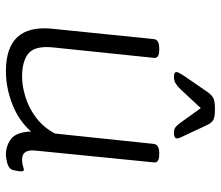

<svg xmlns="http://www.w3.org/2000/svg" viewBox="-70 -688 764 665"><g transform="rotate(90 312.5 -356.0)"><path d="M227 6Q64 6 80 -154L116 -507Q118 -525 148 -525H153Q183 -525 181 -507L145 -160Q138 -97 164 -73.5Q190 -50 247 -50Q278 -50 316 -61.5Q354 -73 388 -98.5Q422 -124 443 -164L479 -507Q482 -525 511 -525H515Q545 -525 543 -507L502 -96Q497 -50 533 -50Q547 -50 555.5 -53Q564 -56 568 -56Q574 -56 574 -48Q574 -45 573 -36.5Q572 -28 569 -17Q565 -4 546.5 1Q528 6 516 6Q485 6 461.5 -12Q438 -30 436 -81Q398 -38 341 -16Q284 6 227 6ZM246 -576Q230 -576 230 -585Q230 -591 246 -615L299 -692Q309 -706 319.5 -712Q330 -718 359 -718Q387 -718 396.5 -712Q406 -706 413 -692L449 -615Q460 -594 460 -587Q460 -576 441 -576Q428 -576 421.5 -581Q415 -586 406 -598L355 -669L289 -598Q277 -586 268 -581Q259 -576 246 -576Z"/></g></svg>

Font: Asap Semi Expanded Semi Expanded Light
Style: Italic
Weight: 300
Width: 6
Italic angle: -6°
Designer: Pablo Cosgaya
Foundry: Omnibus-Type
Version: Version 3.001; ttfautohint (v1.8.4.7-5d5b)